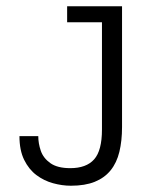

<svg xmlns="http://www.w3.org/2000/svg" viewBox="-20 -582 472 612"><path d="M206 10Q178 10 149 2Q120 -6 96 -24Q72 -42 57 -72.5Q42 -103 42 -148H102Q102 -125 110 -101.5Q118 -78 140.5 -62Q163 -46 204 -46Q255 -46 280 -74Q305 -102 305 -169V-545H369V-177Q369 -133 360.5 -98Q352 -63 332.5 -39Q313 -15 282 -2.5Q251 10 206 10ZM194 -511V-562H369V-511Z"/></svg>

Font: Darker Grotesque Light Medium
Style: Regular
Weight: 500
Version: Version 1.000;gftools[0.9.28]